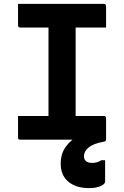

<svg xmlns="http://www.w3.org/2000/svg" viewBox="-20 -720 640 990"><path d="M370 -75H226L230 -116Q230 -133 230 -154Q230 -175 230 -192Q230 -246 230 -300Q230 -354 230 -407.5Q230 -461 230 -515.5Q230 -570 230 -625H375L370 -584Q370 -568 370 -548Q370 -528 370 -511Q370 -456 370 -401.5Q370 -347 370 -292.5Q370 -238 370 -184Q370 -130 370 -75ZM527 0H84Q81 0 79 -0.5Q77 -1 75.5 -2.5Q74 -4 73.5 -6Q73 -8 73 -11Q73 -31 73 -49Q73 -67 73 -84.5Q73 -102 73 -122H516Q520 -122 522 -120.5Q524 -119 525.5 -117Q527 -115 527 -111Q527 -91 527 -73.5Q527 -56 527 -38Q527 -20 527 0ZM73 -700H516Q521 -700 524 -697Q527 -694 527 -689Q527 -674 527 -660Q527 -646 527 -633Q527 -620 527 -606.5Q527 -593 527 -578H84Q79 -578 76 -581Q73 -584 73 -589Q73 -604 73 -617.5Q73 -631 73 -644.5Q73 -658 73 -672Q73 -686 73 -700ZM465 -41Q478 -41 491.5 -32.5Q505 -24 527 0Q527 3 525 6Q523 9 514 11Q462 20 437.5 40Q413 60 413 85Q413 103 424 111.5Q435 120 455 120Q469 120 480.5 116.5Q492 113 503 106H522Q522 115 522 126.5Q522 138 522 158Q522 178 522 215Q522 230 498 240Q474 250 440 250Q372 250 332.5 217Q293 184 293 124Q293 72 320 35.5Q347 -1 386.5 -20.5Q426 -40 465 -41Z"/></svg>

Font: RecMonoLinear Nerd Font Mono
Style: Bold
Weight: 700
Monospace: yes
Version: Version 1.085; ttfautohint (v1.8.4.7-5d5b);Nerd Fonts 3.2.1